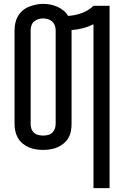

<svg xmlns="http://www.w3.org/2000/svg" viewBox="-20 -765 640 990"><path d="M462 205V-640Q436 -627 407.5 -619.5Q379 -612 349 -610Q349 -610 349 -609.5Q349 -609 349 -609V-126Q349 -107 345.5 -88.5Q342 -70 332.5 -53.5Q323 -37 308 -25Q293 -13 276 -5.5Q259 2 240 5Q221 8 202 8Q183 8 164.5 5Q146 2 128.5 -5.5Q111 -13 96.5 -25Q82 -37 72.5 -53.5Q63 -70 59 -88.5Q55 -107 55 -126V-609Q55 -628 59 -646.5Q63 -665 72.5 -681.5Q82 -698 96.5 -710.5Q111 -723 128.5 -730Q146 -737 164.5 -741Q183 -745 202 -745Q221 -745 239.5 -741.5Q258 -738 275 -730.5Q292 -723 307 -711Q322 -699 331 -683Q367 -685 401.5 -697.5Q436 -710 462 -735H545V205ZM202 -66Q215 -66 227.5 -69Q240 -72 249 -80.5Q258 -89 262.5 -101Q267 -113 267 -126V-609Q267 -622 262.5 -634Q258 -646 248.5 -654.5Q239 -663 226.5 -666.5Q214 -670 201 -670Q189 -670 177 -666Q165 -662 155.5 -654Q146 -646 142 -633.5Q138 -621 138 -609V-126Q138 -113 142 -101Q146 -89 155.5 -80.5Q165 -72 177.5 -69Q190 -66 202 -66Z"/></svg>

Font: Iosevka Curly Extended
Style: Regular
Weight: 400
Width: 7
Monospace: yes
Designer: Belleve Invis
Foundry: Belleve Invis
Version: Version 11.1.0; ttfautohint (v1.8.3)